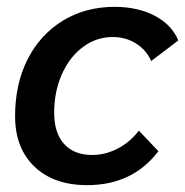

<svg xmlns="http://www.w3.org/2000/svg" viewBox="-20 -530 540 560"><path d="M24 -191Q24 -285 60.5 -357Q97 -429 163 -469.5Q229 -510 314 -510Q382 -510 431.5 -484Q481 -458 500 -412L421 -352Q407 -384 377 -403Q347 -422 309 -422Q261 -422 222 -393Q183 -364 160.5 -313.5Q138 -263 138 -201Q138 -142 167 -110Q196 -78 249 -78Q287 -78 323 -96.5Q359 -115 385 -149L442 -89Q367 10 234 10Q137 10 80.5 -44Q24 -98 24 -191Z"/></svg>

Font: Sarabun SemiBold
Style: Italic
Weight: 600
Italic angle: -10°
Designer: Suppakit Chalermlarp | Katatrad Co.,Ltd.
Foundry: Cadson Demak Co.,Ltd.
Version: Version 1.000; ttfautohint (v1.6)